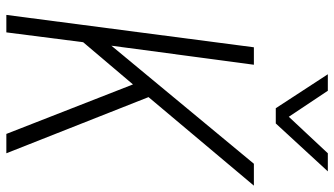

<svg xmlns="http://www.w3.org/2000/svg" viewBox="-244 -809 1053 605"><g transform="rotate(90 282.5 -506.5)"><path d="M463 0H402L246 -399L113 -242L82 0H27L129 -780H184L124 -331L496 -780H565L286 -448ZM369 -849H321L214 -1013H266L348 -890L463 -1013H520Z"/></g></svg>

Font: Tanohe Sans Light
Style: Italic
Weight: 300
Designer: Village Type and Design LLC & Cristiano Sobral
Foundry: Cooper Hewitt Smithsonian Design Museum
Version: Version 1.00;September 29, 2021;FontCreator 13.0.0.2655 64-b